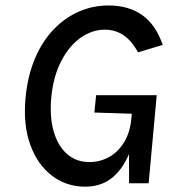

<svg xmlns="http://www.w3.org/2000/svg" viewBox="-20 -670 634 702"><path d="M291.5 12.5Q222.5 12.5 169.8 -27.8Q117 -68 90.5 -141.2Q64 -214.5 73.5 -314Q81.5 -394.5 108.2 -457Q135 -519.5 176.2 -562.5Q217.5 -605.5 268.8 -627.8Q320 -650 376.5 -650Q450 -650 499.5 -615.2Q549 -580.5 575 -506L484.5 -478.5Q462.5 -520 432.2 -540.8Q402 -561.5 363.5 -561.5Q316.5 -561.5 274.5 -531.8Q232.5 -502 203.8 -446.5Q175 -391 167.5 -314Q161 -243.5 176 -190.5Q191 -137.5 224.5 -107.5Q258 -77.5 307 -77.5Q346 -77.5 379.5 -96.2Q413 -115 435 -152Q457 -189 461 -244Q462 -251.5 461.5 -259.2Q461 -267 458.5 -280L484.5 -253.5L325 -258.5L331.5 -322H553L523.5 0H452Q451.5 -30.5 451.8 -61.2Q452 -92 451 -122.5L458 -124Q435.5 -59.5 394.2 -23.5Q353 12.5 291.5 12.5Z"/></svg>

Font: Karla Medium
Style: Italic
Weight: 500
Italic angle: -8°
Designer: Jonathan Pinhorn
Version: Version 2.001